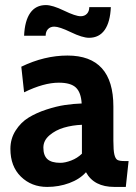

<svg xmlns="http://www.w3.org/2000/svg" viewBox="-20 -727 538 757"><path d="M331 -578Q305 -578 259.5 -600Q214 -622 194 -622Q178.5 -622 169.2 -612.2Q160 -602.5 160 -586H75Q77.5 -645 99.2 -676Q121 -707 161 -707Q187 -707 232.5 -685Q278 -663 298 -663Q313.5 -663 322.8 -672.8Q332 -682.5 332 -699H417Q414.5 -640 392.8 -609Q371 -578 331 -578ZM166 10Q104 10 62.5 -30.5Q21 -71 21 -140Q21 -180 41.5 -212.2Q62 -244.5 92.5 -263.2Q123 -282 162.8 -295Q202.5 -308 236.2 -313Q270 -318 302 -319Q299.5 -362.5 279.2 -381.8Q259 -401 212 -401Q152.5 -401 75 -363L64 -464Q155 -508 246 -508Q427 -508 427 -307V-172Q427 -134 431 -117.5Q435 -101 443 -96.5Q451 -92 471 -92H487L476 10H431Q350.5 10 319 -48Q294.5 -20.5 253.2 -5.2Q212 10 166 10ZM218 -85Q236.5 -85 260.8 -94.2Q285 -103.5 303 -121V-235Q265.5 -233.5 232.2 -223.8Q199 -214 175 -193.5Q151 -173 151 -145Q151 -114 167 -99.5Q183 -85 218 -85Z"/></svg>

Font: Cabin
Style: Bold
Weight: 700
Designer: Pablo Impallari
Foundry: Pablo Impallari. http://www.impallari.com Igino Marini. http://www.ikern.com
Version: Version 3.001;hotconv 1.0.109;makeotfexe 2.5.65596